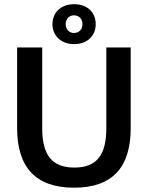

<svg xmlns="http://www.w3.org/2000/svg" viewBox="-20 -874 698 906"><path d="M330 -665.8C393.3 -665.8 431.7 -706.7 431.7 -760C431.7 -814.2 393.3 -854.2 330 -854.2C266.7 -854.2 227.5 -814.2 227.5 -760C227.5 -706.7 266.7 -665.8 330 -665.8ZM329.2 -718.3C305 -718.3 290 -736.7 290 -760C290 -783.3 305 -801.7 329.2 -801.7C354.2 -801.7 369.2 -783.3 369.2 -760C369.2 -736.7 354.2 -718.3 329.2 -718.3ZM329.2 11.7C513.3 11.7 596.7 -87.5 596.7 -269.2V-650H481.7V-269.2C481.7 -145.8 439.2 -83.3 330.8 -83.3C222.5 -83.3 179.2 -145.8 179.2 -269.2V-650H60.8V-269.2C60.8 -87.5 145.8 11.7 329.2 11.7Z"/></svg>

Font: Familjen Grotesk Medium
Style: Regular
Weight: 500
Designer: Anders Wikstroem, Jonas Baeckman, Matilda Gysing, Kristian Moeller
Foundry: Familjen STHLM AB
Version: Version 2.000